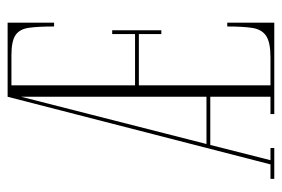

<svg xmlns="http://www.w3.org/2000/svg" viewBox="-138 -602 740 504"><g transform="rotate(-90 232.0 -350.0)"><path d="M14.5 0V-10H52.5L230 -700H424.5V-578H414.5Q414.5 -618.5 411.2 -643.2Q408 -668 392.2 -679Q376.5 -690 339 -690H260V-365.5H394.5V-425.5H404.5V-296.5H394.5V-355.5H260V-10H333.5Q373 -10 390 -21.5Q407 -33 410.8 -58Q414.5 -83 414.5 -123.5H424.5V0H184.5V-10H230V-168H103.5L63.5 -10H95.5V0ZM106 -178H230V-664.5Z"/></g></svg>

Font: Imbue 100pt Thin
Style: Regular
Weight: 100
Designer: Tyler Finck
Foundry: Etcetera Type Company
Version: Version 1.102; ttfautohint (v1.8.3)